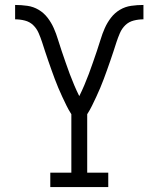

<svg xmlns="http://www.w3.org/2000/svg" viewBox="-20 -755 640 775"><path d="M183 0V-58H268V-294Q257 -311 248.5 -328.5Q240 -346 231.5 -364Q223 -382 215.5 -400Q208 -418 201 -436.5Q194 -455 187.5 -473.5Q181 -492 174.5 -510.5Q168 -529 162 -547.5Q156 -566 150 -584.5Q144 -603 136 -621.5Q128 -640 114 -653.5Q100 -667 80.5 -672Q61 -677 41 -677V-735Q66 -735 90.5 -731.5Q115 -728 136 -715.5Q157 -703 172 -683.5Q187 -664 197 -641.5Q207 -619 214 -595.5Q221 -572 229 -549Q237 -526 245 -502.5Q253 -479 261.5 -456.5Q270 -434 279.5 -411.5Q289 -389 300 -367Q311 -389 320.5 -411.5Q330 -434 338.5 -456.5Q347 -479 355 -502.5Q363 -526 371 -549Q379 -572 386 -595.5Q393 -619 403 -641.5Q413 -664 428 -683.5Q443 -703 464 -715.5Q485 -728 509.5 -731.5Q534 -735 559 -735V-677Q539 -677 519.5 -672Q500 -667 486 -653.5Q472 -640 464 -621.5Q456 -603 450 -584.5Q444 -566 438 -547.5Q432 -529 425.5 -510.5Q419 -492 412.5 -473.5Q406 -455 399 -436.5Q392 -418 384.5 -400Q377 -382 368.5 -364Q360 -346 351.5 -328.5Q343 -311 332 -294V-58H417V0Z"/></svg>

Font: Iosevka Slab Light Extended
Style: Regular
Weight: 300
Width: 7
Monospace: yes
Designer: Belleve Invis
Foundry: Belleve Invis
Version: Version 11.1.0; ttfautohint (v1.8.3)